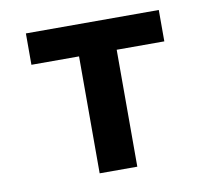

<svg xmlns="http://www.w3.org/2000/svg" viewBox="-64 -591 728 663"><g transform="rotate(-10 300.0 -260.0)"><path d="M234 0V-410H67V-520H533V-410H366V0Z"/></g></svg>

Font: Iosevka SS04 XBd Ex
Style: Regular
Weight: 800
Width: 7
Monospace: yes
Designer: Belleve Invis
Foundry: Belleve Invis
Version: Version 19.0.0; ttfautohint (v1.8.4)